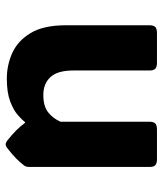

<svg xmlns="http://www.w3.org/2000/svg" viewBox="30 -586 556 655"><g transform="rotate(-90 307.5 -258.0)"><path d="M549.3 -311V-25.9Q549.3 -11.2 543.2 -5.6Q537.1 0 522.5 0H421.9Q407.2 0 401.1 -5.6Q395 -11.2 395 -25.9V-285.6Q395 -338.9 372.6 -363.3Q350.1 -387.7 311.5 -387.7Q272.9 -387.7 252.2 -371.1Q231.4 -354.5 220.2 -329.1V-25.9Q220.2 -11.2 214.1 -5.6Q208 0 193.4 0H92.8Q78.1 0 72 -5.6Q65.9 -11.2 65.9 -25.9V-435.1Q65.9 -446.8 70.8 -453.1Q81.1 -466.8 95.5 -481Q109.9 -495.1 130.9 -511.2Q137.2 -516.1 143.1 -516.1Q148.4 -516.1 155.3 -511.2Q175.8 -495.1 190.4 -480.5Q205.1 -465.8 216.3 -450.2H218.8Q227.1 -460.9 243.7 -475.3Q260.3 -489.7 290.3 -501Q320.3 -512.2 367.2 -512.2Q413.1 -512.2 454.6 -493.7Q496.1 -475.1 522.7 -431.2Q549.3 -387.2 549.3 -311Z"/></g></svg>

Font: ADLaM Display
Style: Regular
Weight: 400
Designer: Mark Jamra, Neil Patel, Concept: Andrew Footit
Foundry: Microsoft
Version: Version 2.000; ttfautohint (v1.8.4.7-5d5b);gftools[0.9.28]